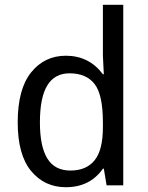

<svg xmlns="http://www.w3.org/2000/svg" viewBox="-20 -782 626 810"><path d="M418 -70.3H414.1Q359.4 7.8 257.8 7.8Q168 7.8 111.3 -60.5Q54.7 -128.9 54.7 -265.6Q54.7 -406.2 111.3 -476.6Q168 -546.9 257.8 -546.9Q355.5 -546.9 414.1 -468.8H418L414.1 -546.9V-761.7H500V0H429.7ZM414.1 -246.1V-265.6Q414.1 -382.8 378.9 -427.7Q343.8 -472.7 273.4 -472.7Q210.9 -472.7 179.7 -421.9Q148.4 -371.1 148.4 -265.6Q148.4 -164.1 179.7 -113.3Q210.9 -62.5 277.3 -62.5Q343.8 -62.5 378.9 -105.5Q414.1 -148.4 414.1 -246.1Z"/></svg>

Font: Droid Sans Fallback
Style: Regular
Weight: 400
Designer: Steve Matteson
Foundry: Ascender Corporation
Version: 3.00 (Khmer version)